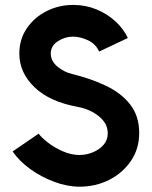

<svg xmlns="http://www.w3.org/2000/svg" viewBox="-20 -726 601 760"><path d="M295 13Q246.5 13 194.8 -6.2Q143 -25.5 99.2 -57.2Q55.5 -89 30 -126.5L133 -197Q144.5 -181 170.2 -161.2Q196 -141.5 229 -127Q262 -112.5 294.5 -112.5Q321.5 -112.5 347.2 -123Q373 -133.5 389.8 -152.5Q406.5 -171.5 406.5 -198.5Q406.5 -237 372 -265.2Q337.5 -293.5 287.5 -303Q176.5 -323 116.5 -380.8Q56.5 -438.5 56.5 -514Q56.5 -570.5 86.2 -614Q116 -657.5 164.5 -682Q213 -706.5 269.5 -706.5Q319 -706.5 362 -688.8Q405 -671 437.2 -641.2Q469.5 -611.5 486 -575.5L372.5 -522Q358.5 -552.5 327.8 -566.8Q297 -581 269 -581Q237 -581 209 -562.8Q181 -544.5 181 -514Q181 -484.5 207.2 -462.5Q233.5 -440.5 266 -433Q341.5 -414.5 401.5 -385.5Q461.5 -356.5 496.2 -311.2Q531 -266 531 -199.5Q531 -137 498.2 -89Q465.5 -41 412 -14Q358.5 13 295 13Z"/></svg>

Font: Urbanist
Style: Bold
Weight: 700
Designer: Corey Hu
Foundry: Corey Hu
Version: Version 1.330; ttfautohint (v1.8.4.7-5d5b)